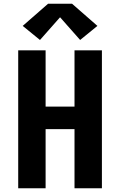

<svg xmlns="http://www.w3.org/2000/svg" viewBox="-20 -1003 640 1023"><path d="M77 0V-735H223V-435H377V-735H523V0H377V-315H223V0ZM193 -790 101 -865 236 -983H364L499 -865L407 -790L300 -911Z"/></svg>

Font: Iosevka Curly Heavy Extended
Style: Regular
Weight: 900
Width: 7
Monospace: yes
Designer: Belleve Invis
Foundry: Belleve Invis
Version: Version 11.1.0; ttfautohint (v1.8.3)